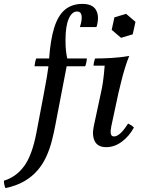

<svg xmlns="http://www.w3.org/2000/svg" viewBox="-125 -740 732 985"><path d="M298 -720Q351 -720 368.5 -687Q386 -654 370 -601H285Q297 -639 293.5 -660Q290 -681 270 -681Q244 -681 227.5 -643.5Q211 -606 211 -534Q211 -503 213.5 -480Q216 -457 220 -440L217 -400L160 -104Q152 -60 141 -17.5Q130 25 112.5 63.5Q95 102 67.5 134Q40 166 0 189.5Q-40 213 -97 225Q-100 219 -102.5 208.5Q-105 198 -105 187Q-42 168 -1 112Q40 56 62 -60L100 -260Q106 -292 115 -342.5Q124 -393 127 -440Q134 -537 153.5 -599Q173 -661 208.5 -690.5Q244 -720 298 -720ZM312 -400H52Q53 -408 55 -419.5Q57 -431 61 -440H321Q320 -432 318 -420.5Q316 -409 312 -400ZM420 15Q377 15 361.5 -15Q346 -45 356 -92L392 -260Q399 -290 403.5 -321.5Q408 -353 412 -403H355Q355 -411 357.5 -422Q360 -433 363 -440Q402 -440 446 -442.5Q490 -445 538 -453Q527 -427 516 -391Q505 -355 496.5 -320Q488 -285 482 -260L446 -92Q441 -69 443.5 -54.5Q446 -40 460 -40Q474 -40 491.5 -55Q509 -70 532 -106Q541 -102 548 -97.5Q555 -93 562 -86Q538 -41 500 -13Q462 15 420 15ZM522 -669 570 -628 556 -564 496 -546 448 -587 462 -651Z"/></svg>

Font: Poltawski Nowy
Style: Italic
Weight: 400
Italic angle: -12°
Designer: Adam Pótawski, Mateusz Machalski, Borys Kosmynka, Ania Wieluska
Foundry: Capitalics.wtf
Version: Version 1.001;gftools[0.9.25]